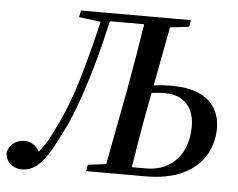

<svg xmlns="http://www.w3.org/2000/svg" viewBox="-74 -723 992 799"><g transform="rotate(5 422.5 -324.0)"><path d="M45 16Q16 16 -4 -1.5Q-24 -19 -24 -52Q-15 -78 4 -90.5Q23 -103 47 -103Q70 -103 88.5 -88.5Q107 -74 118 -43L86 -39L91 -44Q106 -60 119 -76.5Q132 -93 144 -113.5Q156 -134 168 -161Q194 -211 216.5 -269.5Q239 -328 258 -393.5Q277 -459 294.5 -527.5Q312 -596 327 -664H364Q349 -596 331.5 -526Q314 -456 293.5 -388.5Q273 -321 250 -259.5Q227 -198 200 -147Q177 -99 154 -62Q131 -25 104.5 -4.5Q78 16 45 16ZM312 0 317 -27 429 -41H467L462 0ZM333 -630 339 -664H557L551 -630ZM336 -622 227 -636 233 -664H349L340 -622ZM386 0 453 -353Q467 -430 480 -508.5Q493 -587 505 -664H615L548 -310Q533 -232 520 -154.5Q507 -77 495 0ZM442 0 448 -33H559Q601 -33 633.5 -47Q666 -61 688.5 -86.5Q711 -112 722.5 -147Q734 -182 734 -224Q734 -263 720 -291.5Q706 -320 678.5 -336Q651 -352 611 -352Q581 -352 553.5 -347.5Q526 -343 496 -336L502 -369Q535 -376 567 -380.5Q599 -385 634 -385Q702 -385 747.5 -366Q793 -347 816 -310.5Q839 -274 839 -224Q839 -162 808.5 -111Q778 -60 716 -30Q654 0 559 0ZM536 -622 540 -664H692L687 -636L573 -622Z"/></g></svg>

Font: Source Serif 4 48pt SemiBold
Style: Italic
Weight: 600
Italic angle: -12°
Designer: Frank Grießhammer
Foundry: Adobe Systems Incorporated
Version: Version 4.004;hotconv 1.0.116;makeotfexe 2.5.65601